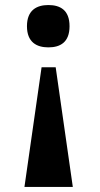

<svg xmlns="http://www.w3.org/2000/svg" viewBox="-20 -562 398 762"><path d="M172 -542C126 -542 87 -522 87 -458C87 -394 126 -374 172 -374C219 -374 256 -394 256 -458C256 -522 219 -542 172 -542ZM201 -295H145L77 180H269Z"/></svg>

Font: Noto Serif Tamil Condensed Black
Style: Regular
Weight: 900
Width: 3
Designer: Indian Type Foundry, Tom Grace, and the Monotype Design Team
Foundry: Monotype Imaging Inc.
Version: Version 2.004